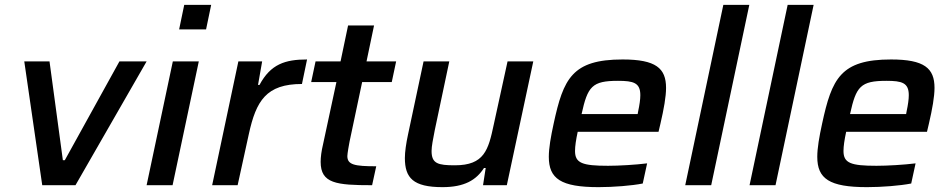

<svg xmlns="http://www.w3.org/2000/svg" viewBox="-20 -763 3918 791"><path d="M80 -510 154 0H291L584 -510H472L247 -103H239L184 -510Z M739 -743 718 -642H829L850 -743ZM692 -510 584 0H691L799 -510Z M962 -510 854 0H959L1005 -210C1035 -348 1077 -417 1224 -417L1245 -518C1155 -518 1095 -499 1049 -413H1043L1060 -510Z M1513 0 1530 -78C1441 -78 1411 -84 1411 -120C1411 -130 1418 -169 1420 -179L1472 -425H1594L1612 -510H1490L1521 -658H1414L1383 -510H1280L1262 -425H1366L1311 -169C1304 -140 1301 -115 1301 -96C1301 -7 1366 0 1513 0Z M1803 8C1893 8 1942 -21 1974 -71H1981L1970 0H2068L2177 -510H2071L2014 -249C1992 -145 1975 -82 1854 -82C1784 -82 1758 -89 1758 -141C1758 -160 1764 -190 1771 -226L1831 -510H1725L1661 -209C1653 -172 1648 -137 1648 -112C1648 -30 1682 8 1803 8Z M2446 8C2507 8 2583 2 2628 -7L2646 -90C2598 -84 2530 -80 2485 -80C2379 -80 2349 -91 2349 -141C2349 -161 2353 -187 2360 -220H2693L2701 -254C2715 -314 2724 -365 2724 -401C2724 -482 2682 -518 2545 -518C2337 -518 2301 -439 2261 -254C2249 -199 2241 -153 2241 -117C2241 -27 2290 8 2446 8ZM2607 -293H2376C2401 -407 2419 -430 2526 -430C2590 -430 2618 -422 2618 -371C2618 -354 2615 -332 2609 -304Z M2960 -743 2803 0H2910L3067 -743Z M3225 -743 3068 0H3175L3332 -743Z M3552 8C3613 8 3689 2 3734 -7L3752 -90C3704 -84 3636 -80 3591 -80C3485 -80 3455 -91 3455 -141C3455 -161 3459 -187 3466 -220H3799L3807 -254C3821 -314 3830 -365 3830 -401C3830 -482 3788 -518 3651 -518C3443 -518 3407 -439 3367 -254C3355 -199 3347 -153 3347 -117C3347 -27 3396 8 3552 8ZM3713 -293H3482C3507 -407 3525 -430 3632 -430C3696 -430 3724 -422 3724 -371C3724 -354 3721 -332 3715 -304Z"/></svg>

Font: Saira UNSAM Medium Italic
Style: Regular
Weight: 500
Italic angle: -12°
Designer: Hector Gatti with collaboration of the Omnibus-Type team
Foundry: Omnibus-Type
Version: Version 0.072;PS 000.072;hotconv 1.0.88;makeotf.lib2.5.64775